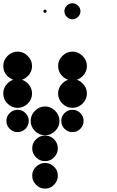

<svg xmlns="http://www.w3.org/2000/svg" viewBox="-24 -818 711 1167"><path d="M195 195.4Q218.3 172.5 250 172.5Q281.7 172.5 304.6 195.4Q327.5 218.3 327.5 250Q327.5 281.7 304.6 305Q281.7 328.3 250 328.3Q218.3 328.3 195 305Q171.7 281.7 171.7 250Q171.7 218.3 195 195.4ZM195 28.8Q218.3 5.8 250 5.8Q281.7 5.8 304.6 28.8Q327.5 51.7 327.5 83.3Q327.5 115 304.6 138.3Q281.7 161.7 250 161.7Q218.3 161.7 195 138.3Q171.7 115 171.7 83.3Q171.7 51.7 195 28.8ZM416.7 -150.8Q444.2 -150.8 464.2 -130.8Q484.2 -110.8 484.2 -83.3Q484.2 -55 464.2 -35Q444.2 -15 416.7 -15Q388.3 -15 368.3 -35Q348.3 -55 348.3 -83.3Q348.3 -110.8 368.3 -130.8Q388.3 -150.8 416.7 -150.8ZM250 -170.8Q285 -170.8 311.2 -144.6Q337.5 -118.3 337.5 -83.3Q337.5 -47.5 311.2 -21.7Q285 4.2 250 4.2Q214.2 4.2 188.3 -21.7Q162.5 -47.5 162.5 -83.3Q162.5 -118.3 188.3 -144.6Q214.2 -170.8 250 -170.8ZM83.3 -150.8Q110.8 -150.8 130.8 -130.8Q150.8 -110.8 150.8 -83.3Q150.8 -55 130.8 -35Q110.8 -15 83.3 -15Q55 -15 35 -35Q15 -55 15 -83.3Q15 -110.8 35 -130.8Q55 -150.8 83.3 -150.8ZM416.7 -337.5Q451.7 -337.5 477.9 -311.2Q504.2 -285 504.2 -250Q504.2 -214.2 477.9 -188.3Q451.7 -162.5 416.7 -162.5Q380.8 -162.5 355 -188.3Q329.2 -214.2 329.2 -250Q329.2 -285 355 -311.2Q380.8 -337.5 416.7 -337.5ZM83.3 -337.5Q118.3 -337.5 144.6 -311.2Q170.8 -285 170.8 -250Q170.8 -214.2 144.6 -188.3Q118.3 -162.5 83.3 -162.5Q47.5 -162.5 21.7 -188.3Q-4.2 -214.2 -4.2 -250Q-4.2 -285 21.7 -311.2Q47.5 -337.5 83.3 -337.5ZM416.7 -504.2Q451.7 -504.2 477.9 -477.9Q504.2 -451.7 504.2 -416.7Q504.2 -380.8 477.9 -355Q451.7 -329.2 416.7 -329.2Q380.8 -329.2 355 -355Q329.2 -380.8 329.2 -416.7Q329.2 -451.7 355 -477.9Q380.8 -504.2 416.7 -504.2ZM83.3 -504.2Q118.3 -504.2 144.6 -477.9Q170.8 -451.7 170.8 -416.7Q170.8 -380.8 144.6 -355Q118.3 -329.2 83.3 -329.2Q47.5 -329.2 21.7 -355Q-4.2 -380.8 -4.2 -416.7Q-4.2 -451.7 21.7 -477.9Q47.5 -504.2 83.3 -504.2ZM416.7 -798.3Q435.8 -798.3 450.4 -783.8Q465 -769.2 465 -750Q465 -730 450.4 -715.4Q435.8 -700.8 416.7 -700.8Q396.7 -700.8 382.1 -715.4Q367.5 -730 367.5 -750Q367.5 -769.2 382.1 -783.8Q396.7 -798.3 416.7 -798.3ZM250 -759.2Q259.2 -759.2 259.2 -750Q259.2 -740 250 -740Q240 -740 240 -750Q240 -759.2 250 -759.2Z"/></svg>

Font: 0xA000-Dots-Mono
Style: Dots-Mono
Weight: 400
Version: Version 0.1